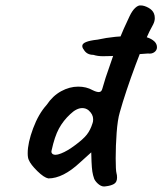

<svg xmlns="http://www.w3.org/2000/svg" viewBox="-20 -667 598 707"><path d="M327 -8Q322 -22 320 -35.5Q318 -49 317 -72L316 -106L275 -69Q212 -10 158 -10Q142 -13 117.5 -37Q93 -61 86 -78Q82 -86 82 -103Q82 -141 102 -194.5Q122 -248 152 -281Q174 -314 205 -331Q236 -348 268 -348Q298 -348 321 -335Q335 -328 344 -328Q354 -328 357 -341Q358 -346 369 -381L380 -413Q402 -479 418 -519Q434 -559 457 -607Q467 -628 478 -638Q489 -648 498 -647Q511 -647 526.5 -638.5Q542 -630 547 -617Q550 -610 550 -600Q550 -589 544 -577Q518 -532 480 -430Q442 -328 421 -253Q413 -226 409.5 -178Q406 -130 406 -84Q406 -40 409 -29Q411 -23 411 -13Q411 4 399.5 10.5Q388 17 370 19Q357 22 345 13Q333 4 327 -8ZM256 -132Q286 -154 299.5 -171Q313 -188 321 -214Q323 -219 323 -228Q323 -246 306 -261Q296 -269 283 -269Q262 -269 239 -247Q213 -223 197 -193.5Q181 -164 170 -113Q168 -106 172 -101.5Q176 -97 185 -97Q192 -97 205 -102Q228 -111 256 -132ZM324 -465Q299 -465 288 -485Q283 -491 283 -498Q283 -515 339 -521Q402 -535 479 -535Q527 -535 549 -514Q558 -505 558 -493Q558 -482 548.5 -475Q539 -468 525 -470L455 -465Q450 -465 420 -462.5Q390 -460 359 -460Q339 -460 324 -465Z"/></svg>

Font: Caveat
Style: Bold
Weight: 700
Designer: Pablo Impallari
Foundry: Pablo Impallari
Version: Version 1.500; ttfautohint (v1.6)